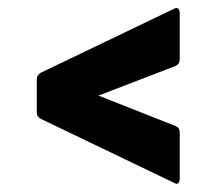

<svg xmlns="http://www.w3.org/2000/svg" viewBox="-20 -532 529 470"><path d="M407 -84 80 -241Q70 -246 70 -257V-338Q70 -348 80 -354L407 -511Q413 -514 416.5 -510.5Q420 -507 420 -500V-387Q420 -376 411 -371L221 -298L411 -223Q420 -219 420 -207V-94Q420 -88 416.5 -84Q413 -80 407 -84Z"/></svg>

Font: Sofia Sans Condensed Black
Style: Regular
Weight: 900
Designer: Botio Nikoltchev, Ani Petrova
Foundry: lettersoup
Version: Version 4.101